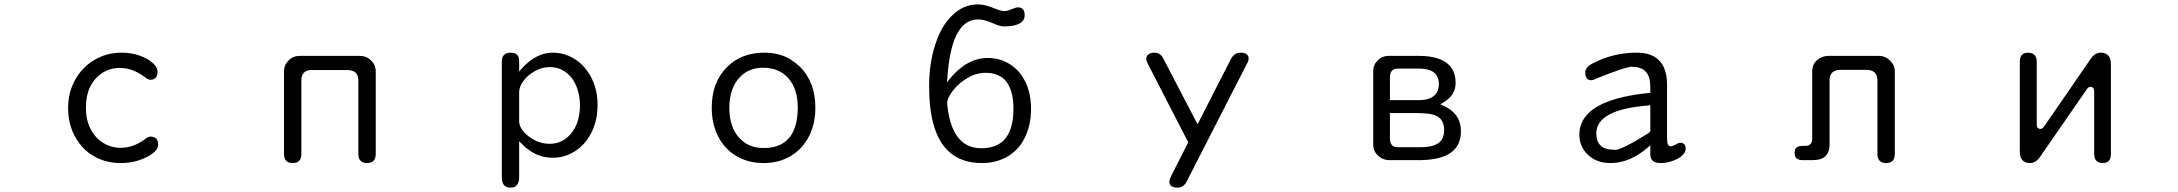

<svg xmlns="http://www.w3.org/2000/svg" viewBox="-20 -736 10040 885"><path d="M293.9 -238.3Q293.9 -145.5 343.8 -78.1Q370.1 -41 410.2 -17.6Q465.8 15.6 536.1 15.6Q583 15.6 623 2Q668.9 -13.7 693.4 -37.1Q709 -52.7 709 -68.4Q709 -96.7 689.5 -103.5Q682.6 -106.4 675.8 -106.4Q663.1 -106.4 648.4 -94.7Q594.7 -54.7 537.1 -54.7Q492.2 -54.7 455.1 -77.6Q418 -100.6 396.5 -143.6Q376 -184.6 376 -239.3Q376 -294.9 395.5 -335.9Q416 -377 451.7 -399.9Q487.3 -422.9 532.2 -422.9Q588.9 -422.9 641.6 -384.8Q663.1 -368.2 671.9 -368.2Q688.5 -368.2 697.3 -377Q706.1 -385.7 706.1 -407.2Q706.1 -425.8 684.1 -445.8Q662.1 -465.8 624 -479.5Q585.9 -493.2 541 -493.2Q470.7 -493.2 414.6 -459.5Q358.4 -425.8 326.2 -367.7Q293.9 -309.6 293.9 -238.3Z M1631.8 -27.3Q1631.8 4.9 1654.3 12.7Q1661.1 15.6 1670.9 15.6Q1691.4 15.6 1701.7 5.4Q1711.9 -4.9 1711.9 -27.3V-407.2Q1711.9 -436.5 1690.4 -457.5Q1668.9 -478.5 1637.7 -478.5H1362.3Q1331.1 -478.5 1310.1 -457.5Q1289.1 -436.5 1289.1 -407.2V-27.3Q1289.1 -4.9 1299.3 5.4Q1309.6 15.6 1329.1 15.6Q1348.6 15.6 1358.9 5.4Q1369.1 -4.9 1369.1 -27.3V-365.2Q1369.1 -400.4 1395.5 -410.2Q1404.3 -413.1 1415 -413.1H1585Q1607.4 -412.1 1619.6 -400.4Q1631.8 -388.7 1631.8 -365.2Z M2373 -406.2V-456.1Q2373 -480.5 2356.4 -488.3Q2347.7 -493.2 2334 -493.2Q2313.5 -493.2 2303.2 -482.9Q2293 -472.7 2293 -452.1V80.1Q2293 107.4 2304.7 119.1Q2314.5 128.9 2333 128.9Q2358.4 128.9 2367.2 109.4Q2373 98.6 2373 80.1V-85Q2384.8 -72.3 2386.7 -71.3Q2448.2 -8.8 2527.3 -8.8Q2584 -8.8 2631.3 -39.6Q2678.7 -70.3 2706.1 -125Q2734.4 -180.7 2734.4 -252Q2734.4 -343.8 2686.5 -409.2Q2663.1 -442.4 2630.9 -462.9Q2583 -493.2 2527.3 -493.2Q2451.2 -493.2 2383.8 -418.9ZM2373 -175.8V-310.5Q2373 -344.7 2407.2 -379.9Q2423.8 -396.5 2447.3 -409.2Q2479.5 -426.8 2512.7 -426.8Q2574.2 -426.8 2613.3 -378.9Q2627.9 -360.4 2637.7 -335.9Q2653.3 -295.9 2653.3 -250.5Q2653.3 -205.1 2638.7 -165Q2622.1 -124 2589.8 -98.6Q2557.6 -73.2 2513.7 -73.2Q2480.5 -73.2 2450.2 -86.9Q2415 -104.5 2394.5 -127.9Q2373 -153.3 2373 -175.8Z M3503.9 -493.2Q3396.5 -493.2 3331.1 -426.8Q3260.7 -357.4 3260.7 -239.3Q3260.7 -164.1 3291 -105.5Q3320.3 -48.8 3374.5 -16.6Q3428.7 15.6 3500 15.6Q3569.3 15.6 3623.5 -16.1Q3677.7 -47.9 3708 -106Q3738.3 -164.1 3738.3 -239.3Q3738.3 -357.4 3667 -428.7Q3648.4 -446.3 3624 -461.9Q3572.3 -493.2 3503.9 -493.2ZM3497.1 -423.8Q3571.3 -423.8 3614.3 -375Q3657.2 -325.2 3657.2 -241.2Q3657.2 -139.6 3610.4 -92.8Q3571.3 -53.7 3500 -53.7Q3427.7 -53.7 3384.8 -103.5Q3341.8 -153.3 3341.8 -238.3Q3341.8 -332 3392.6 -382.8Q3433.6 -423.8 3497.1 -423.8Z M4533.2 -468.8Q4436.5 -468.8 4357.4 -372.1L4344.7 -356.4L4346.7 -376Q4364.3 -646.5 4488.3 -646.5Q4514.6 -646.5 4551.8 -630.9Q4587.9 -614.3 4605.5 -614.3Q4669.9 -614.3 4691.4 -636.7Q4703.1 -647.5 4703.1 -666Q4703.1 -702.1 4671.9 -702.1Q4664.1 -702.1 4649.9 -696.3Q4635.7 -690.4 4629.9 -688.5Q4617.2 -684.6 4609.4 -684.6Q4595.7 -684.6 4566.4 -696.3Q4521.5 -715.8 4488.3 -715.8Q4418.9 -715.8 4366.2 -662.1Q4318.4 -615.2 4292 -533.2Q4262.7 -447.3 4262.7 -336.9Q4262.7 -127.9 4347.7 -43Q4406.2 15.6 4505.9 15.6Q4572.3 15.6 4624 -14.6Q4646.5 -27.3 4667 -48.3Q4687.5 -69.3 4702.1 -98.6Q4732.4 -157.2 4732.4 -233.4Q4732.4 -328.1 4687.5 -390.6Q4665 -421.9 4632.8 -441.4Q4587.9 -468.8 4533.2 -468.8ZM4503.9 -52.7Q4444.3 -52.7 4407.2 -89.8Q4358.4 -138.7 4346.7 -250L4345.7 -257.8Q4345.7 -271.5 4352.1 -285.6Q4358.4 -299.8 4369.6 -314.5Q4380.9 -329.1 4390.6 -338.9Q4411.1 -359.4 4438.5 -376Q4479.5 -400.4 4522.5 -400.4Q4578.1 -400.4 4610.4 -369.1Q4651.4 -327.1 4651.4 -234.4Q4651.4 -134.8 4606.4 -88.9Q4569.3 -52.7 4503.9 -52.7Z M5272.5 -438.5 5457 -80.1 5378.9 74.2Q5370.1 90.8 5370.1 101.6Q5370.1 128.9 5408.2 128.9Q5436.5 128.9 5451.2 97.7L5725.6 -438.5Q5735.4 -454.1 5735.4 -465.8Q5735.4 -493.2 5697.3 -493.2Q5668 -493.2 5652.3 -460.9L5500 -163.1L5343.8 -462.9Q5330.1 -493.2 5301.8 -493.2Q5280.3 -493.2 5271.5 -483.4Q5263.7 -476.6 5263.7 -465.3Q5263.7 -454.1 5272.5 -438.5Z M6713.9 -130.9Q6713.9 -149.4 6710 -165Q6696.3 -221.7 6629.9 -250L6619.1 -254.9L6629.9 -261.7Q6689.5 -295.9 6689.5 -353.5Q6689.5 -406.2 6659.2 -436.5Q6617.2 -478.5 6518.6 -478.5H6380.9Q6350.6 -478.5 6330.1 -457Q6309.6 -437.5 6309.6 -408.2V-69.3Q6309.6 -40 6331.1 -19.5Q6351.6 1 6380.9 2H6530.3Q6713.9 -1 6713.9 -130.9ZM6593.8 -297.9Q6570.3 -274.4 6518.6 -274.4H6386.7V-384.8Q6387.7 -401.4 6396.5 -410.6Q6405.3 -419.9 6422.9 -419.9H6518.6Q6572.3 -419.9 6594.7 -397.5Q6612.3 -379.9 6612.3 -348.1Q6612.3 -316.4 6593.8 -297.9ZM6386.7 -214.8H6510.7Q6577.1 -214.8 6600.6 -202.1Q6636.7 -184.6 6636.7 -135.7Q6636.7 -102.5 6618.2 -83Q6591.8 -57.6 6531.2 -57.6H6422.9Q6405.3 -57.6 6396.5 -66.9Q6387.7 -76.2 6386.7 -92.8Z M7680.7 -61.5Q7664.1 -61.5 7664.1 -96.7V-346.7Q7663.1 -457 7584 -484.4Q7558.6 -493.2 7524.4 -493.2Q7416 -493.2 7322.3 -444.3Q7287.1 -426.8 7287.1 -401.4Q7287.1 -374 7303.7 -368.2Q7308.6 -366.2 7314.5 -366.2Q7324.2 -366.2 7340.8 -375Q7474.6 -428.7 7502 -428.7Q7503.9 -428.7 7504.9 -427.7Q7586.9 -427.7 7586.9 -336.9V-307.6H7582Q7317.4 -281.2 7270.5 -168.9Q7259.8 -144.5 7259.8 -116.2Q7259.8 -59.6 7299.8 -22Q7339.8 15.6 7404.3 15.6Q7493.2 15.6 7577.1 -57.6L7586.9 -66.4V-24.4Q7586.9 -5.9 7597.7 4.9Q7608.4 15.6 7636.2 15.6Q7664.1 15.6 7691.4 4.9Q7719.7 -4.9 7734.9 -20Q7750 -35.2 7750 -49.8Q7750 -71.3 7735.4 -76.2Q7730.5 -78.1 7726.1 -78.1Q7721.7 -78.1 7719.7 -77.6Q7717.8 -77.1 7715.8 -76.2Q7711.9 -74.2 7703.1 -69.3Q7686.5 -61.5 7680.7 -61.5ZM7337.9 -121.1Q7337.9 -231.4 7580.1 -250L7586.9 -251V-132.8Q7586.9 -127 7578.1 -122.1Q7455.1 -44.9 7423.8 -44.9Q7420.9 -44.9 7418.9 -45.9Q7377 -45.9 7357.4 -65.4Q7337.9 -85 7337.9 -121.1Z M8633.8 -27.3Q8633.8 4.9 8656.2 12.7Q8663.1 15.6 8672.9 15.6Q8693.4 15.6 8703.6 5.4Q8713.9 -4.9 8713.9 -27.3V-407.2Q8713.9 -435.5 8691.9 -457Q8669.9 -478.5 8639.6 -478.5H8408.2Q8379.9 -478.5 8356.4 -460Q8333 -439.5 8333 -407.2V-92.8Q8332 -65.4 8302.7 -63.5H8301.8H8285.2Q8267.6 -62.5 8259.8 -54.7Q8252 -47.9 8252 -31.2Q8252 -6.8 8270.5 -1Q8277.3 2 8286.1 2H8335Q8376 2 8394.5 -16.6Q8413.1 -35.2 8413.1 -68.4V-366.2Q8413.1 -389.6 8425.3 -401.4Q8437.5 -413.1 8460 -414.1H8586.9Q8632.8 -412.1 8633.8 -366.2Z M9632.8 -312.5V-27.3Q9632.8 4.9 9655.3 12.7Q9662.1 15.6 9671.9 15.6Q9690.4 15.6 9700.2 5.9Q9710 -3.9 9710 -27.3V-438.5Q9710 -467.8 9697.3 -480.5Q9684.6 -493.2 9663.1 -493.2Q9635.7 -493.2 9616.2 -463.9L9402.3 -153.3Q9393.6 -141.6 9383.8 -141.6Q9377.9 -141.6 9373 -146.5Q9368.2 -151.4 9368.2 -164.1V-450.2Q9368.2 -487.3 9337.9 -492.2Q9334 -493.2 9329.1 -493.2Q9303.7 -493.2 9294.9 -475.6Q9290 -465.8 9290 -450.2V-39.1Q9290 8.8 9326.2 14.6Q9331.1 15.6 9336.9 15.6Q9364.3 15.6 9383.8 -13.7L9598.6 -324.2Q9605.5 -335.9 9616.2 -335.9Q9625 -335.9 9629.9 -328.1Q9632.8 -322.3 9632.8 -312.5Z"/></svg>

Font: FakePearl
Style: Light
Weight: 350
Version: Version 1.2